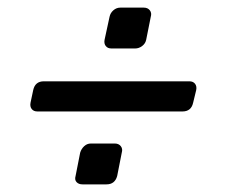

<svg xmlns="http://www.w3.org/2000/svg" viewBox="-20 -553 592 503"><path d="M272 -426Q262 -426 257 -432.5Q252 -439 254 -449L267 -509Q269 -519 277 -526Q285 -533 295 -533H357Q367 -533 372.5 -526Q378 -519 375 -509L363 -449Q361 -439 352.5 -432.5Q344 -426 334 -426ZM78 -261Q68 -261 63 -267.5Q58 -274 60 -284L67 -317Q72 -340 95 -340H476Q486 -340 491 -333.5Q496 -327 494 -317L486 -284Q481 -261 458 -261ZM196 -70Q186 -70 180.5 -76Q175 -82 178 -92L190 -153Q193 -163 200.5 -170Q208 -177 218 -177H281Q291 -177 296.5 -170Q302 -163 299 -153L287 -92Q281 -70 259 -70Z"/></svg>

Font: Lubike
Style: Italic
Weight: 400
Italic angle: -12°
Foundry: Honoka55
Version: Version 1.000;July 22, 2022;FontCreator 14.0.0.2862 64-bit